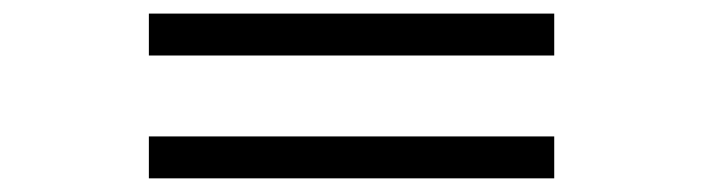

<svg xmlns="http://www.w3.org/2000/svg" viewBox="-20 -442 1040 284"><path d="M200.2 -178.2V-240.2H799.8V-178.2ZM200.2 -359.9V-421.9H799.8V-359.9Z"/></svg>

Font: Charis SIL
Style: Regular
Weight: 400
Foundry: SIL International
Version: Version 4.112